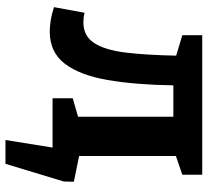

<svg xmlns="http://www.w3.org/2000/svg" viewBox="-48 -526 742 685"><g transform="rotate(90 322.5 -183.0)"><path d="M92 10Q52 10 5 -5L25 -114Q42 -110 59 -110Q108 -110 133 -148.5Q158 -187 167 -260.5Q176 -334 178 -441L105 -463V-534H603V-463L536 -440V-91L603 -72V0H330V-72L396 -91V-431H284Q282 -296 265 -197Q248 -98 207 -44Q166 10 92 10ZM461 -110 628 -76 627 -40 564 168H479L506 0H438Z"/></g></svg>

Font: Bitter
Style: Bold
Weight: 700
Designer: Sol Matas, and Bitter project Authors
Foundry: Sol Matas
Version: Version 2.001